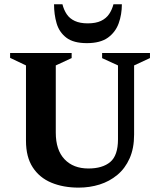

<svg xmlns="http://www.w3.org/2000/svg" viewBox="-20 -859 747 895"><path d="M346.7 15.6Q275.1 15.6 219.7 -7.4Q164.2 -30.4 132.7 -78.8Q101.1 -127.1 101.1 -202.6V-554L27.1 -589.3V-612H314V-588.3L240 -554V-240.9Q240 -159.5 280.9 -116.6Q321.7 -73.6 392.1 -73.6Q457.9 -73.6 493.9 -103.9Q530 -134.2 530 -209.9V-554L456 -588V-612H679.1V-588.3L605.1 -554V-231.7Q605.1 -167.6 584.2 -120.8Q563.4 -73.9 526.9 -43.6Q490.5 -13.4 444.4 1.1Q398.2 15.6 346.7 15.6ZM384.9 -657.9Q322.5 -657.9 289.2 -683.4Q256 -708.9 243.9 -750.3Q231.9 -791.7 231.9 -839H271.1Q277.6 -812.9 291.1 -792.7Q304.5 -772.5 328.8 -761.3Q353.1 -750.1 389.1 -750.1Q426.7 -750.1 451 -761.7Q475.2 -773.4 488.8 -793.7Q502.4 -814.1 508.9 -839H548.1Q548.1 -791.4 533.2 -750.2Q518.4 -709.1 483.1 -683.5Q447.7 -657.9 384.9 -657.9Z"/></svg>

Font: Ancizar Serif Light
Style: Regular
Weight: 300
Designer: Cesar Puertas, Viviana Monsalve, Julian Moncada, Julian Prieto, Jose Castro, Felipe Aragon, Mariel Hernandez, Sara Alarc
Version: Version 8.100